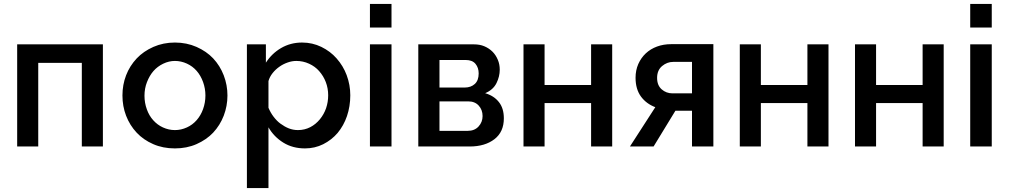

<svg xmlns="http://www.w3.org/2000/svg" viewBox="-20 -750 5165 983"><path d="M506.8 0H398.9V-428.2H175.8V0H67.9V-522.9H506.8Z M875.5 9.8Q814 9.8 764.2 -12.2Q713.9 -34.2 679.7 -70.8Q644.5 -108.4 625.5 -157.7Q606.9 -206.1 606.9 -261.2Q606.9 -315.9 625.5 -364.3Q644 -412.6 680.2 -451.2Q714.4 -487.3 765.1 -509.8Q815.9 -532.2 875.5 -532.2Q935.5 -532.2 986.3 -509.8Q1037.1 -487.3 1071.3 -451.2Q1106.4 -413.6 1125.5 -364.3Q1144.5 -314.5 1144.5 -261.2Q1144.5 -207.5 1125.5 -157.7Q1106.4 -108.4 1071.3 -70.8Q1037.1 -34.7 986.3 -12.2Q936.5 9.8 875.5 9.8ZM719.7 -259.8Q719.7 -223.6 731.9 -189.9Q743.7 -157.2 764.6 -134.3Q786.1 -110.4 814 -97.7Q843.8 -84 875.5 -84Q907.2 -84 937 -97.7Q965.8 -110.8 986.8 -134.8Q1007.8 -158.7 1019.5 -190.9Q1031.7 -224.6 1031.7 -261.2Q1031.7 -296.9 1019.5 -330.6Q1007.3 -363.8 986.8 -387.2Q965.8 -411.1 937 -424.3Q907.2 -438 875.5 -438Q844.7 -438 815.4 -423.8Q786.1 -409.7 765.6 -386.2Q745.6 -363.3 732.4 -329.6Q719.7 -296.9 719.7 -259.8Z M1541.5 9.8Q1478 9.8 1430.2 -20Q1382.3 -49.8 1354.5 -98.1V212.9H1244.1V-522.9H1341.3V-429.2Q1371.6 -476.1 1418.9 -503.9Q1467.3 -532.2 1526.4 -532.2Q1579.6 -532.2 1625.5 -509.8Q1671.4 -487.3 1703.1 -451.2Q1737.3 -412.6 1754.9 -365.2Q1773.4 -315.4 1773.4 -262.2Q1773.4 -205.6 1756.3 -155.3Q1739.7 -106.9 1708.5 -69.3Q1678.2 -33.7 1634.8 -11.7Q1591.8 9.8 1541.5 9.8ZM1505.4 -84Q1539.6 -84 1568.8 -99.1Q1596.2 -113.3 1617.7 -139.2Q1638.7 -165 1649.4 -195.8Q1660.2 -227.5 1660.2 -262.2Q1660.2 -298.3 1647.9 -330.1Q1636.2 -360.8 1613.8 -386.2Q1593.3 -409.7 1562.5 -423.8Q1531.7 -438 1497.1 -438Q1475.1 -438 1453.1 -430.2Q1429.2 -421.9 1410.2 -408.2Q1390.6 -394.5 1375.5 -375.5Q1360.4 -356.4 1354.5 -335V-198.2Q1365.2 -172.9 1380.4 -152.8Q1397 -130.9 1415.5 -117.2Q1437.5 -101.1 1458.5 -92.8Q1481 -84 1505.4 -84Z M1874 0V-522.9H1984.4V0ZM1874 -608.9V-730H1984.4V-608.9Z M2406.7 -522.9Q2436.5 -522.9 2459.5 -513.2Q2483.9 -502.9 2501.5 -485.4Q2518.6 -468.3 2528.8 -443.8Q2538.6 -420.9 2538.6 -393.1Q2538.6 -358.4 2522 -324.7Q2504.9 -290 2463.9 -272.9Q2508.8 -259.8 2534.2 -227.5Q2559.6 -195.8 2559.6 -144Q2559.6 -74.7 2511.7 -37.6Q2462.9 0 2384.8 0H2121.6V-522.9ZM2358.9 -301.8Q2391.1 -301.8 2411.1 -320.3Q2430.7 -338.4 2430.7 -374Q2430.7 -403.3 2414.6 -422.9Q2398.4 -442.9 2363.8 -442.9H2230V-301.8ZM2375 -80.1Q2409.7 -80.1 2430.2 -102.5Q2450.7 -125 2450.7 -155.8Q2450.7 -187.5 2431.2 -209Q2411.6 -231 2377 -231H2230V-80.1Z M2768.1 -314.9H3006.3V-522.9H3114.3V0H3006.3V-222.2H2768.1V0H2660.2V-522.9H2768.1Z M3335 -201.2Q3289.6 -218.3 3262.2 -254.9Q3233.9 -293 3233.9 -352.1Q3233.9 -390.1 3248 -422.4Q3262.2 -454.1 3286.1 -476.6Q3310.5 -499.5 3343.8 -511.7Q3377 -523.9 3416 -523.9H3632.3V0H3522.9V-183.1H3438L3326.2 0H3205.1ZM3522.9 -272V-433.1H3426.3Q3395.5 -433.1 3370.1 -412.1Q3344.2 -390.6 3344.2 -351.1Q3344.2 -313 3367.7 -292.5Q3391.1 -272 3423.3 -272Z M3875.5 -314.9H4113.8V-522.9H4221.7V0H4113.8V-222.2H3875.5V0H3767.6V-522.9H3875.5Z M4465.3 -314.9H4703.6V-522.9H4811.5V0H4703.6V-222.2H4465.3V0H4357.4V-522.9H4465.3Z M4947.3 0V-522.9H5057.6V0ZM4947.3 -608.9V-730H5057.6V-608.9Z"/></svg>

Font: Rising Sun DemiBold
Style: DemiBold
Weight: 600
Designer: Matt McInerney, Pablo Impallari, Rodrigo Fuenzalida
Foundry: Matt McInerney, Pablo Impallari, Rodrigo Fuenzalida
Version: Version 1.000